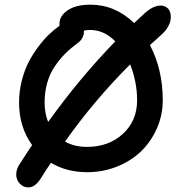

<svg xmlns="http://www.w3.org/2000/svg" viewBox="-20 -731 782 826"><path d="M102.1 75.2Q81.1 75.2 66.4 60.3Q51.8 45.4 50 24.7Q48.3 3.9 60.1 -18.1Q91.8 -67.9 118.2 -106.9Q62 -184.6 62 -290Q62 -337.9 73.7 -383.8Q85.4 -429.7 103.5 -464.6Q121.6 -499.5 145.8 -531.2Q169.9 -563 191.9 -583.7Q213.9 -604.5 235.8 -620.1V-628.9Q235.8 -662.6 271.2 -686.8Q306.6 -710.9 369.1 -710.9Q475.1 -710.9 557.1 -631.8Q592.3 -664.6 600.1 -671.9Q637.7 -707 670.9 -707Q685.5 -707 696.5 -699.5Q707.5 -691.9 711.7 -678.7Q715.8 -665.5 714.4 -649.9Q712.9 -634.3 702.9 -616.2Q692.9 -598.1 675.8 -583Q667.5 -575.2 650.4 -559.8Q633.3 -544.4 625 -537.1Q680.2 -432.1 680.2 -299.8Q680.2 -236.3 655.3 -179.4Q630.4 -122.6 587.6 -80.8Q544.9 -39.1 484.1 -14.6Q423.3 9.8 355 9.8Q266.6 9.8 199.2 -30.8Q178.2 -0.5 155.8 36.1Q131.3 75.2 102.1 75.2ZM187 -206.1Q322.8 -395.5 476.1 -553.2Q427.2 -602.1 368.2 -602.1Q352.5 -602.1 340.8 -599.1Q342.3 -584.5 335 -569.6Q327.6 -554.7 313 -544.9Q283.2 -522.9 260.3 -500Q237.3 -477.1 216.1 -446Q194.8 -415 183.3 -375.2Q171.9 -335.4 171.9 -290Q171.9 -244.6 187 -206.1ZM569.8 -299.8Q569.8 -377.9 540 -454.1Q385.3 -299.3 259.8 -122.1Q298.8 -99.1 355 -99.1Q447.3 -99.1 508.5 -155Q569.8 -210.9 569.8 -299.8Z"/></svg>

Font: Shantell Sans Irregular
Style: Regular
Weight: 500
Designer: Stephen Nixon, Anya Danilova, Shantell Martin
Foundry: Arrow Type
Version: Version 1.006;[9816181b4]